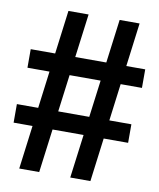

<svg xmlns="http://www.w3.org/2000/svg" viewBox="-88 -869 776 938"><g transform="rotate(10 300.0 -400.0)"><path d="M325 0 429 -800H528L425 0ZM6 -216V-308H574V-216ZM72 0 175 -800H275L171 0ZM26 -492V-584H594V-492Z"/></g></svg>

Font: Victor Mono Thin
Style: Regular
Weight: 100
Monospace: yes
Designer: Rune Bjørnerås
Version: Version 1.561;gftools[0.9.30]